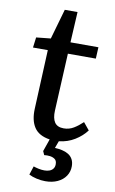

<svg xmlns="http://www.w3.org/2000/svg" viewBox="-99 -724 606 1008"><g transform="rotate(10 204.5 -220.0)"><path d="M217 232Q194 232 170 226.5Q146 221 129 212L144 166Q155 170 171 173.5Q187 177 203 177Q218 177 230 172.5Q242 168 249 158.5Q256 149 256 135Q256 116 245 108Q234 100 218.5 98Q203 96 188 98L179 78L202 12Q143 3 118.5 -34.5Q94 -72 97 -134L111 -448H32L39 -503L116 -511L162 -672H230L221 -509H370L367 -448H218L203 -142Q201 -101 215.5 -79.5Q230 -58 264 -58Q293 -58 317 -72.5Q341 -87 364 -109L396 -70Q372 -38 334.5 -15Q297 8 251 13L237 51Q257 52 275.5 56Q294 60 309 69Q324 78 332.5 93.5Q341 109 341 131Q341 160 325.5 183Q310 206 282 219Q254 232 217 232Z"/></g></svg>

Font: Literata 18pt Medium
Style: Italic
Weight: 500
Italic angle: -2°
Designer: Latin by Veronika Burian and Jose Scaglione. Greek by Irene Vlachou. Cyrillic by Vera Evstafieva
Foundry: TypeTogether
Version: Version 3.103;gftools[0.9.29]